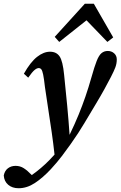

<svg xmlns="http://www.w3.org/2000/svg" viewBox="-90 -768 641 1021"><path d="M-70 165Q-65 140 -48 127Q-31 114 -7 114Q17 114 36.5 126.5Q56 139 79 163Q130 127 172 84Q180 76 186.5 68.5Q193 61 200 54Q193 -9 185 -64.5Q177 -120 168 -178Q159 -236 149 -305Q144 -350 139.5 -371.5Q135 -393 129.5 -399.5Q124 -406 116 -406Q106 -406 93.5 -395.5Q81 -385 60 -355L37 -376Q72 -438 107 -465.5Q142 -493 176 -493Q210 -493 227 -468Q244 -443 251 -370Q260 -284 267.5 -204.5Q275 -125 280 -51Q308 -109 328 -158Q348 -207 364.5 -255Q381 -303 396 -356Q412 -413 424 -443.5Q436 -474 450 -485.5Q464 -497 483 -497Q503 -497 517 -484.5Q531 -472 531 -452Q531 -430 523.5 -410Q516 -390 500 -359Q484 -328 465 -293.5Q446 -259 419 -214Q391 -168 359.5 -114.5Q328 -61 286 -2Q264 29 239.5 61.5Q215 94 180 132Q137 178 95 205.5Q53 233 9 233Q-25 233 -46.5 214.5Q-68 196 -70 165ZM481 -545 370 -660 225 -545 201 -572 361 -748H409L512 -569Z"/></svg>

Font: Source Serif Pro SemiBold
Style: Italic
Weight: 600
Italic angle: -12°
Designer: Frank Grießhammer
Foundry: Adobe Systems Incorporated
Version: Version 3.001;hotconv 1.0.111;makeotfexe 2.5.65597